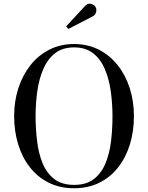

<svg xmlns="http://www.w3.org/2000/svg" viewBox="-20 -995 790 1025"><path d="M375.5 10Q299.5 10 240 -19.8Q180.5 -49.5 139.2 -102.5Q98 -155.5 76.8 -225.2Q55.5 -295 55.5 -375Q55.5 -455 78.2 -524.8Q101 -594.5 143 -647.5Q185 -700.5 244 -730.2Q303 -760 375.5 -760Q448 -760 506.8 -730.2Q565.5 -700.5 607.8 -647.5Q650 -594.5 672.5 -524.8Q695 -455 695 -375Q695 -295 673.8 -225.2Q652.5 -155.5 611.5 -102.5Q570.5 -49.5 511 -19.8Q451.5 10 375.5 10ZM375.5 -8Q441 -8 481.2 -39.2Q521.5 -70.5 543.2 -123.2Q565 -176 572.8 -241.5Q580.5 -307 580.5 -375Q580.5 -443 571.2 -508.5Q562 -574 539.5 -626.8Q517 -679.5 477 -710.8Q437 -742 375.5 -742Q314 -742 274 -710.8Q234 -679.5 211.2 -626.8Q188.5 -574 179.2 -508.5Q170 -443 170 -375Q170 -307 178 -241.5Q186 -176 207.5 -123.2Q229 -70.5 269.8 -39.2Q310.5 -8 375.5 -8ZM345 -840.5 333 -854 434 -963Q444 -974 455 -975Q466 -976 475.8 -971Q485.5 -966 490 -957.5Q495 -949.5 494.5 -939.5Q494 -929.5 489.5 -921.2Q485 -913 476.5 -908.5Z"/></svg>

Font: Bodoni Moda SC 11pt
Style: Regular
Weight: 400
Version: Version 2.005